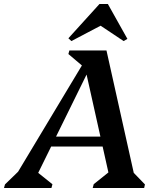

<svg xmlns="http://www.w3.org/2000/svg" viewBox="-74 -943 801 963"><path d="M-54 0 -49 -18 52 -116 -18 -24 382 -690H460L606 -35L565 -109L653 -18L649 0H391L396 -19L503 -105L480 -32L354 -597H374L94 -28L90 -98L189 -19L184 0ZM141 -208 152 -258H489L478 -208ZM353 -601 269 -672 274 -690H411V-601ZM284 -737 269 -751 425 -923H467L565 -748L546 -737L423 -819H440Z"/></svg>

Font: Platypi Light Medium
Style: Italic
Weight: 500
Italic angle: -13°
Version: Version 1.200